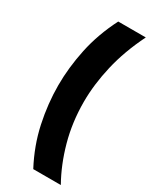

<svg xmlns="http://www.w3.org/2000/svg" viewBox="-212 -761 746 929"><g transform="rotate(30 161.0 -296.0)"><path d="M307 -708Q252 -597 227.5 -491Q203 -385 203 -289Q203 -175 231.5 -72Q260 31 308 116H154Q101 16 78.5 -89Q56 -194 56 -296Q56 -395 78 -499.5Q100 -604 153 -708Z"/></g></svg>

Font: Bricolage Grotesque 10pt Bricolage Grotesque 10pt Regular
Style: Bold
Weight: 700
Designer: Mathieu Triay
Foundry: Atelier Triay
Version: Version 1.000; ttfautohint (v1.8.4.7-5d5b);gftools[0.9.32]